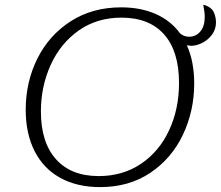

<svg xmlns="http://www.w3.org/2000/svg" viewBox="-20 -749 902 784"><path d="M760 -562Q755 -562 743 -564Q773 -498 773 -408Q773 -296 727 -199Q681 -102 594 -43.5Q507 15 389 15Q295 15 226.5 -22.5Q158 -60 121.5 -131.5Q85 -203 85 -301Q85 -414 132.5 -509.5Q180 -605 268.5 -662Q357 -719 475 -719Q554 -719 615.5 -692Q677 -665 715 -613Q731 -599 752 -599Q780 -599 798 -620.5Q816 -642 816 -680Q816 -699 810 -729Q817 -729 828.5 -723Q840 -717 846 -710Q853 -702 857.5 -687.5Q862 -673 862 -658Q862 -630 846 -608Q830 -586 806 -574Q782 -562 760 -562ZM711 -410Q711 -540 650 -608.5Q589 -677 476 -677Q376 -677 301.5 -624.5Q227 -572 187 -484Q147 -396 147 -294Q147 -168 208.5 -99Q270 -30 383 -30Q481 -30 555.5 -80Q630 -130 670.5 -217Q711 -304 711 -410Z"/></svg>

Font: Charmonman
Style: Regular
Weight: 400
Designer: Ekaluck Peanpanawate
Foundry: Cadson Demak Co.,Ltd.
Version: Version 1.000; ttfautohint (v1.6)